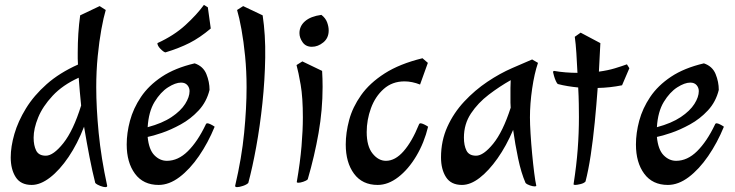

<svg xmlns="http://www.w3.org/2000/svg" viewBox="-20 -737 3015 788"><path d="M412 31Q405 31 391.5 26Q378 21 371 14Q359 -33 347.5 -92Q336 -151 325 -217Q298 -147 261.5 -93Q225 -39 185.5 -8.5Q146 22 110 22Q65 22 44.5 -10Q24 -42 24 -91Q24 -135 39 -187Q54 -239 86.5 -292Q119 -345 171.5 -391.5Q224 -438 300 -472Q299 -484 299 -496.5Q299 -509 299 -521Q299 -561 301.5 -599.5Q304 -638 309 -674L389 -712L414 -696Q405 -666 396 -616.5Q387 -567 381 -506Q375 -445 375 -379Q375 -294 385 -191.5Q395 -89 420 26Q420 31 412 31ZM168 -98Q199 -98 240 -149.5Q281 -201 313 -304Q310 -333 307.5 -361.5Q305 -390 303 -418Q237 -388 196 -344Q155 -300 136.5 -254.5Q118 -209 118 -172Q118 -140 128.5 -119Q139 -98 168 -98Z M631 22Q568 22 534 -24Q500 -70 500 -144Q500 -191 513.5 -241.5Q527 -292 558.5 -339Q590 -386 644 -422Q698 -458 779 -477Q814 -465 827 -433Q840 -401 840 -368Q828 -319 795.5 -284Q763 -249 722 -226.5Q681 -204 644 -191.5Q607 -179 586 -175Q591 -123 613.5 -100Q636 -77 665 -77Q711 -77 751 -116.5Q791 -156 824 -225Q826 -231 831 -231Q836 -231 845 -226.5Q854 -222 861 -217Q834 -151 796.5 -96.5Q759 -42 716.5 -10Q674 22 631 22ZM586 -215Q646 -231 684 -256.5Q722 -282 740 -310.5Q758 -339 758 -363Q758 -377 749 -387.5Q740 -398 723 -398Q700 -398 669.5 -378.5Q639 -359 614.5 -319Q590 -279 586 -215ZM659 -522Q652 -523 639 -536Q626 -549 626 -560Q694 -591 741 -634Q788 -677 817 -717L833 -707L845 -620Q800 -582 757.5 -560.5Q715 -539 659 -522Z M953 31Q945 31 945 26Q972 -89 982 -191.5Q992 -294 992 -379Q992 -445 986 -506Q980 -567 971 -616.5Q962 -666 953 -696L978 -712L1058 -674Q1070 -594 1068.5 -501Q1067 -408 1057 -313.5Q1047 -219 1031.5 -134Q1016 -49 999 14Q992 21 977 26Q962 31 953 31Z M1260 -545Q1235 -545 1222 -563.5Q1209 -582 1209 -601Q1209 -630 1232 -650Q1255 -670 1299 -676Q1316 -663 1322.5 -645.5Q1329 -628 1329 -612Q1329 -581 1307 -563Q1285 -545 1260 -545ZM1205 13Q1198 13 1198 10Q1212 -71 1217.5 -137Q1223 -203 1223 -255Q1223 -337 1214 -389Q1205 -441 1197 -470L1221 -485L1302 -446Q1303 -430 1303.5 -413.5Q1304 -397 1304 -380Q1304 -286 1287.5 -191.5Q1271 -97 1243 -1Q1237 5 1224.5 9Q1212 13 1205 13Z M1530 22Q1467 22 1433 -24Q1399 -70 1399 -144Q1399 -192 1413 -244.5Q1427 -297 1462 -346.5Q1497 -396 1558.5 -435.5Q1620 -475 1714 -498L1736 -479L1704 -390Q1671 -403 1640 -403Q1590 -403 1555 -372Q1520 -341 1502.5 -293Q1485 -245 1485 -195Q1485 -137 1509 -107Q1533 -77 1564 -77Q1602 -77 1636.5 -116.5Q1671 -156 1699 -225Q1701 -231 1706 -231Q1711 -231 1720.5 -226.5Q1730 -222 1737 -217Q1721 -151 1688.5 -96.5Q1656 -42 1614.5 -10Q1573 22 1530 22Z M2174 28Q2167 28 2155 24Q2143 20 2137 14Q2119 -27 2106.5 -86.5Q2094 -146 2086 -204Q2058 -138 2022 -87Q1986 -36 1948.5 -7Q1911 22 1876 22Q1831 22 1810.5 -10Q1790 -42 1790 -91Q1790 -159 1816 -216.5Q1842 -274 1885.5 -320.5Q1929 -367 1980.5 -401.5Q2032 -436 2083 -458L2164 -493L2188 -479Q2173 -435 2164 -373Q2155 -311 2155 -255Q2155 -228 2157.5 -188Q2160 -148 2164 -105.5Q2168 -63 2172.5 -27.5Q2177 8 2181 25Q2181 28 2174 28ZM1934 -98Q1964 -98 2004 -147Q2044 -196 2076 -295Q2075 -306 2075 -315.5Q2075 -325 2075 -333Q2075 -358 2075 -376Q2075 -394 2076 -408Q2030 -382 1986 -348.5Q1942 -315 1913 -271.5Q1884 -228 1884 -172Q1884 -140 1894.5 -119Q1905 -98 1934 -98Z M2341 22Q2334 22 2334 19Q2346 -58 2351 -124.5Q2356 -191 2356 -257Q2356 -278 2355.5 -310Q2355 -342 2353 -378Q2332 -380 2310.5 -383.5Q2289 -387 2270 -392Q2266 -394 2261.5 -404Q2257 -414 2254 -424.5Q2251 -435 2250 -440Q2250 -445 2252 -445.5Q2254 -446 2254 -446Q2276 -442 2301.5 -440Q2327 -438 2350 -438Q2348 -480 2345.5 -519Q2343 -558 2339 -586L2363 -603L2444 -560L2438 -443Q2475 -448 2503 -456.5Q2531 -465 2553 -473L2563 -457L2533 -387Q2484 -377 2433 -376Q2428 -307 2421 -235.5Q2414 -164 2404.5 -101Q2395 -38 2383 8Q2377 15 2362.5 18.5Q2348 22 2341 22Z M2721 22Q2658 22 2624 -24Q2590 -70 2590 -144Q2590 -191 2603.5 -241.5Q2617 -292 2648.5 -339Q2680 -386 2734 -422Q2788 -458 2869 -477Q2904 -465 2917 -433Q2930 -401 2930 -368Q2918 -319 2885.5 -284Q2853 -249 2812 -226.5Q2771 -204 2734 -191.5Q2697 -179 2676 -175Q2681 -123 2703.5 -100Q2726 -77 2755 -77Q2801 -77 2841 -116.5Q2881 -156 2914 -225Q2916 -231 2921 -231Q2926 -231 2935 -226.5Q2944 -222 2951 -217Q2924 -151 2886.5 -96.5Q2849 -42 2806.5 -10Q2764 22 2721 22ZM2676 -215Q2736 -231 2774 -256.5Q2812 -282 2830 -310.5Q2848 -339 2848 -363Q2848 -377 2839 -387.5Q2830 -398 2813 -398Q2790 -398 2759.5 -378.5Q2729 -359 2704.5 -319Q2680 -279 2676 -215Z"/></svg>

Font: Julee
Style: Regular
Weight: 400
Designer: Julian Tunni
Foundry: Julian Tunni
Version: Version 1.002; ttfautohint (v1.8.4.7-5d5b);gftools[0.9.23]